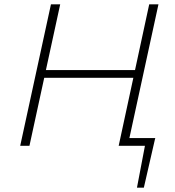

<svg xmlns="http://www.w3.org/2000/svg" viewBox="-20 -678 814 893"><path d="M569 0 576 -36H703L677 0ZM617 195 661 -36H702L649 195ZM532 0 674 -658H717L574 0ZM74 0 217 -658H260L117 0ZM158 -316 166 -352H636L629 -316Z"/></svg>

Font: Ysabeau Infant ExtraLight
Style: Italic
Weight: 250
Italic angle: -12°
Designer: Christian Thalmann (Catharsis Fonts)
Version: Version 2.001;gftools[0.9.30]; featfreeze: ss01,ss02,lnum